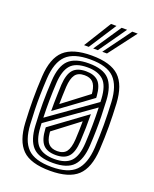

<svg xmlns="http://www.w3.org/2000/svg" viewBox="-148 -876 777 968"><g transform="rotate(20 240.5 -391.5)"><path d="M240.8 9.2Q135.8 9.2 91 -35.4Q46.2 -80 41 -176.5Q37.5 -241.8 37.4 -299.5Q37.2 -357.2 41 -424.2Q46.8 -524 93.5 -566.6Q140.2 -609.2 240.8 -609.2Q342.8 -609.2 388.6 -565.9Q434.5 -522.5 440 -424Q443.2 -361.2 443.5 -302.4Q443.8 -243.5 440 -176.5Q434 -76.8 387.6 -33.8Q341.2 9.2 240.8 9.2ZM240.8 -11.8Q329.8 -11.8 369 -51.2Q408.2 -90.8 413.5 -178Q417.2 -245 417 -301.2Q416.8 -357.5 413.5 -422.8Q408.8 -508.8 370 -548.5Q331.2 -588.2 240.8 -588.2Q152.5 -588.2 112.6 -549.5Q72.8 -510.8 67.5 -422.8Q64.8 -373.8 64 -334Q63.2 -294.2 64.2 -257Q65.2 -219.8 67.5 -177.8Q72.2 -91 111.4 -51.4Q150.5 -11.8 240.8 -11.8ZM240.8 -33Q163.5 -33 130.8 -68.4Q98 -103.8 93.8 -180.2Q90.2 -245.2 90.2 -300.8Q90.2 -356.2 94 -421Q98.5 -499.5 132.6 -533.2Q166.8 -567 240.8 -567Q316.8 -567 349.8 -532.4Q382.8 -497.8 387 -421.5Q389.5 -374.8 390.2 -336.1Q391 -297.5 390.2 -260.1Q389.5 -222.8 387 -179.5Q382.5 -103.8 349.8 -68.4Q317 -33 240.8 -33ZM118 -231 361.5 -403.8Q361.2 -408 361 -412.5Q360.8 -417 360.8 -420Q356.8 -491.5 326.9 -518.6Q297 -545.8 240.8 -545.8Q177.8 -545.8 150.9 -515.1Q124 -484.5 120.2 -418.5Q114.8 -321.2 118 -231ZM143.5 -276.2Q143 -291.5 143.5 -318.4Q144 -345.2 144.9 -372.8Q145.8 -400.2 146.5 -417.8Q150 -475.2 171.9 -500Q193.8 -524.8 240.8 -524.8Q284.2 -524.8 306.9 -502.9Q329.5 -481 333.8 -426.5Q334.2 -419.5 334.2 -415.8ZM170 -323 306.8 -427Q306.5 -429.2 306.2 -433.1Q306 -437 305.8 -438.5Q301 -472.8 285.6 -488.1Q270.2 -503.5 240.8 -503.5Q206.2 -503.5 191 -482.5Q175.8 -461.5 173 -416.2Q172 -395.2 171 -367.9Q170 -340.5 170 -323ZM240.8 -54.2Q301.2 -54.2 329 -83.9Q356.8 -113.5 360.8 -182.2Q366.2 -278.8 362.8 -375L119 -202.2Q119.2 -197 119.5 -193.1Q119.8 -189.2 120.2 -180.8Q124 -109.8 153.6 -82Q183.2 -54.2 240.8 -54.2ZM240.8 -75.2Q193.5 -75.2 171.6 -100.1Q149.8 -125 146.5 -182.2Q146.5 -184.2 146.2 -189.8L337.2 -329.8Q338.5 -257.8 334.2 -183Q331 -124.5 308.9 -99.9Q286.8 -75.2 240.8 -75.2ZM240.8 -96.5Q274.2 -96.5 289.6 -117.1Q305 -137.8 307.8 -184.5Q308.8 -206 309.9 -234.2Q311 -262.5 310.8 -282L173.8 -177.8Q174 -175.8 174 -173.1Q174 -170.5 174.5 -167.5Q178.5 -129 194.8 -112.8Q211 -96.5 240.8 -96.5ZM185.8 -645 277 -792H306.2L211 -645ZM283.5 -645 391 -792H420.2L308.8 -645ZM234.8 -645 334 -792H363.2L259.8 -645Z"/></g></svg>

Font: Big Shoulders Inline Text ExtraBold
Style: Regular
Weight: 800
Designer: Patric King
Foundry: XO Type Co
Version: Version 1.000